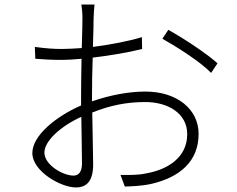

<svg xmlns="http://www.w3.org/2000/svg" viewBox="-20 -808 1040 843"><path d="M303 -37C256 -37 175 -84 175 -138C175 -189 246 -254 337 -295C338 -214 340 -133 340 -90C340 -59 329 -37 303 -37ZM384 -396C384 -442 385 -500 387 -555C463 -564 546 -578 604 -593L603 -645C545 -627 464 -612 388 -602C390 -660 391 -709 391 -730C392 -752 393 -770 395 -788H337C340 -772 342 -748 342 -728C342 -710 341 -659 339 -597C308 -595 278 -593 253 -593C217 -593 185 -595 133 -602L135 -550C169 -547 208 -545 254 -545C278 -545 307 -547 338 -550C337 -495 336 -438 336 -392V-345C228 -298 122 -214 122 -136C122 -56 247 15 313 15C360 15 389 -12 389 -86C389 -135 386 -228 385 -314C463 -345 535 -360 618 -360C715 -360 802 -312 802 -219C802 -115 714 -63 623 -47C584 -38 543 -40 509 -40L528 11C558 10 602 9 646 -1C769 -30 852 -99 852 -220C852 -328 758 -406 618 -406C547 -406 464 -391 384 -363ZM693 -638C758 -601 857 -539 907 -488L935 -530C890 -571 786 -640 719 -677Z"/></svg>

Font: Noto Sans CJK JP Light
Style: Regular
Weight: 300
Designer: Ryoko NISHIZUKA (kana & ideographs); Paul D. Hunt (Latin, Greek & Cyrillic); Wenlong ZHANG (bopomofo); Sandoll Communica
Foundry: Adobe Systems Incorporated
Version: Version 1.004;PS 1.004;hotconv 1.0.82;makeotf.lib2.5.63406